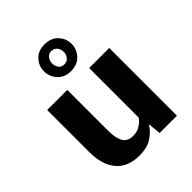

<svg xmlns="http://www.w3.org/2000/svg" viewBox="-223 -922 1059 1059"><g transform="rotate(-45 306.5 -392.5)"><path d="M244.6 9.8Q154.8 9.8 108.2 -45.2Q61.5 -100.1 61.5 -199.2V-528.3H218.3V-216.8Q218.3 -170.9 226.6 -143.3Q234.9 -115.7 251.7 -103.8Q268.6 -91.8 295.4 -91.8Q319.8 -91.8 337.6 -99.6Q355.5 -107.4 368.2 -118.7Q380.9 -129.9 388.7 -140.6V-528.3H545.4V0H410.6L402.8 -76.2Q381.8 -41.5 344.2 -15.9Q306.6 9.8 244.6 9.8ZM306.6 -586.4Q256.8 -586.4 228.3 -618.2Q199.7 -649.9 199.7 -691.4Q199.7 -732.9 228.3 -763.9Q256.8 -794.9 306.6 -794.9Q357.4 -794.9 386.2 -763.7Q415 -732.4 415 -691.4Q415 -649.9 386 -618.2Q356.9 -586.4 306.6 -586.4ZM306.6 -639.2Q329.1 -639.2 341.1 -654.8Q353 -670.4 353 -690.9Q353 -710.4 341.1 -726.3Q329.1 -742.2 306.6 -742.2Q285.6 -742.2 273.9 -726.3Q262.2 -710.4 262.2 -690.9Q262.2 -669.9 273.2 -654.5Q284.2 -639.2 306.6 -639.2Z"/></g></svg>

Font: Comme
Style: Bold
Weight: 700
Version: Version 1.000;gftools[0.9.27]